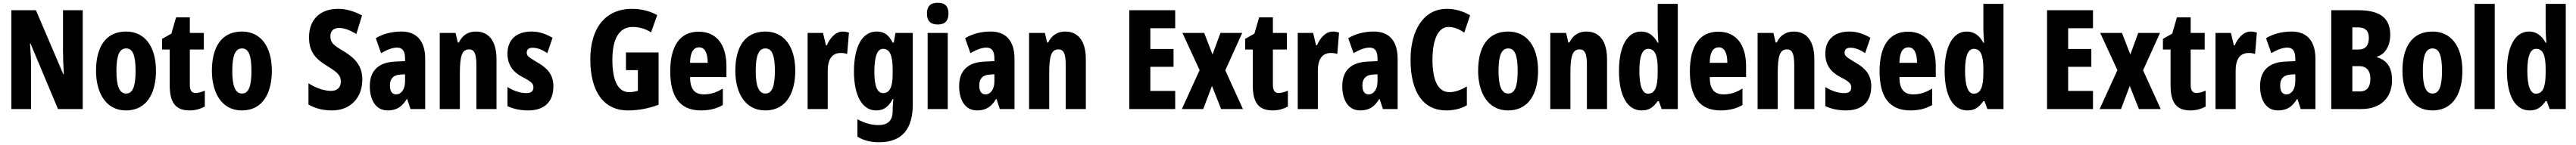

<svg xmlns="http://www.w3.org/2000/svg" viewBox="-20 -788 18563 1048"><path d="M576 0V-714H434V-420C434 -378 436 -322 440 -252H436L239 -714H62V0H204V-300C204 -341 202 -399 196 -473H200L398 0Z M1104 -276C1104 -458 1019 -560 889 -560C735 -560 672 -439 672 -276C672 -125 738 10 887 10C1048 10 1104 -129 1104 -276ZM819 -275C819 -386 840 -438 889 -438C938 -438 957 -385 957 -276C957 -166 938 -112 889 -112C840 -112 819 -168 819 -275Z M1390 -116C1360 -116 1348 -136 1348 -175V-430H1449V-550H1348V-663H1249L1215 -545L1148 -507V-430H1203V-172C1203 -49 1244 10 1345 10C1387 10 1423 0 1456 -18V-133C1431 -122 1409 -116 1390 -116Z M1939 -276C1939 -458 1854 -560 1724 -560C1570 -560 1507 -439 1507 -276C1507 -125 1573 10 1722 10C1883 10 1939 -129 1939 -276ZM1654 -275C1654 -386 1675 -438 1724 -438C1773 -438 1792 -385 1792 -276C1792 -166 1773 -112 1724 -112C1675 -112 1654 -168 1654 -275Z M2591 -213C2591 -307 2545 -364 2458 -417C2376 -465 2361 -482 2361 -527C2361 -561 2381 -586 2423 -586C2459 -586 2500 -572 2548 -542L2589 -676C2533 -707 2475 -724 2417 -724C2283 -724 2207 -643 2207 -519C2207 -406 2260 -358 2344 -307C2423 -259 2436 -236 2436 -197C2436 -159 2413 -131 2366 -131C2318 -131 2257 -151 2203 -186V-32C2260 -1 2313 10 2374 10C2506 10 2591 -82 2591 -213Z M2873 -560C2802 -560 2739 -543 2688 -512L2726 -404C2773 -431 2810 -444 2842 -444C2881 -444 2899 -418 2899 -365V-346L2829 -343C2710 -338 2645 -280 2645 -165C2645 -76 2681 10 2774 10C2840 10 2877 -17 2912 -73H2914L2938 0H3044V-363C3044 -494 2981 -560 2873 -560ZM2865 -249 2899 -251V-201C2899 -143 2872 -106 2835 -106C2806 -106 2790 -127 2790 -171C2790 -220 2815 -246 2865 -249Z M3410 -560C3353 -560 3312 -533 3287 -481H3279L3263 -550H3149V0H3294V-258C3294 -386 3310 -431 3361 -431C3402 -431 3413 -392 3413 -316V0H3558V-361C3558 -489 3504 -560 3410 -560Z M3968 -165C3968 -249 3923 -296 3856 -335C3786 -376 3776 -385 3776 -408C3776 -431 3791 -443 3818 -443C3855 -443 3892 -426 3924 -404L3962 -515C3912 -544 3865 -560 3810 -560C3701 -560 3637 -500 3637 -401C3637 -322 3674 -269 3742 -233C3815 -196 3824 -180 3824 -157C3824 -128 3807 -115 3773 -115C3724 -115 3675 -135 3637 -159V-21C3684 1 3734 10 3787 10C3901 10 3968 -50 3968 -165Z M4491 -409V-281H4577V-132C4557 -126 4536 -122 4514 -122C4432 -122 4393 -209 4393 -355C4393 -508 4442 -593 4539 -593C4587 -593 4632 -580 4672 -554L4716 -679C4668 -706 4605 -724 4534 -724C4343 -724 4234 -585 4234 -359C4234 -128 4329 10 4505 10C4582 10 4655 -4 4726 -31V-409Z M5015 -559C4880 -559 4810 -456 4810 -272C4810 -94 4876 10 5031 10C5091 10 5143 -2 5189 -29V-148C5140 -118 5100 -106 5052 -106C4985 -106 4953 -145 4953 -231H5215V-310C5215 -466 5143 -559 5015 -559ZM5019 -446C5057 -446 5080 -408 5080 -334H4953C4954 -415 4980 -446 5019 -446Z M5711 -276C5711 -458 5626 -560 5496 -560C5342 -560 5279 -439 5279 -276C5279 -125 5345 10 5494 10C5655 10 5711 -129 5711 -276ZM5426 -275C5426 -386 5447 -438 5496 -438C5545 -438 5564 -385 5564 -276C5564 -166 5545 -112 5496 -112C5447 -112 5426 -168 5426 -275Z M6053 -560C5999 -560 5959 -509 5939 -461H5932L5911 -550H5800V0H5945V-278C5945 -357 5975 -405 6037 -405C6057 -405 6072 -403 6085 -398L6098 -553C6079 -558 6066 -560 6053 -560Z M6297 -560C6195 -560 6134 -453 6134 -271C6134 -96 6194 10 6293 10C6349 10 6383 -15 6413 -72H6418C6415 -49 6413 -16 6413 6V14C6413 89 6373 116 6310 116C6262 116 6215 104 6159 74V200C6204 227 6252 240 6314 240C6485 240 6558 141 6558 -37V-550H6433L6421 -480H6413C6382 -540 6349 -560 6297 -560ZM6343 -435C6392 -435 6413 -390 6413 -282V-254C6413 -159 6392 -115 6344 -115C6302 -115 6281 -165 6281 -269C6281 -381 6303 -435 6343 -435Z M6738 -768C6684 -768 6660 -742 6660 -689C6660 -637 6686 -611 6738 -611C6789 -611 6815 -637 6815 -689C6815 -741 6792 -768 6738 -768ZM6810 -550H6665V0H6810Z M7120 -560C7049 -560 6986 -543 6935 -512L6973 -404C7020 -431 7057 -444 7089 -444C7128 -444 7146 -418 7146 -365V-346L7076 -343C6957 -338 6892 -280 6892 -165C6892 -76 6928 10 7021 10C7087 10 7124 -17 7159 -73H7161L7185 0H7291V-363C7291 -494 7228 -560 7120 -560ZM7112 -249 7146 -251V-201C7146 -143 7119 -106 7082 -106C7053 -106 7037 -127 7037 -171C7037 -220 7062 -246 7112 -249Z M7657 -560C7600 -560 7559 -533 7534 -481H7526L7510 -550H7396V0H7541V-258C7541 -386 7557 -431 7608 -431C7649 -431 7660 -392 7660 -316V0H7805V-361C7805 -489 7751 -560 7657 -560Z M8449 0V-131H8270V-305H8437V-434H8270V-584H8449V-714H8118V0Z M8625 -281 8497 0H8651L8714 -167L8780 0H8937L8810 -280L8932 -550H8775L8718 -394L8658 -550H8501Z M9195 -116C9165 -116 9153 -136 9153 -175V-430H9254V-550H9153V-663H9054L9020 -545L8953 -507V-430H9008V-172C9008 -49 9049 10 9150 10C9192 10 9228 0 9261 -18V-133C9236 -122 9214 -116 9195 -116Z M9585 -560C9531 -560 9491 -509 9471 -461H9464L9443 -550H9332V0H9477V-278C9477 -357 9507 -405 9569 -405C9589 -405 9604 -403 9617 -398L9630 -553C9611 -558 9598 -560 9585 -560Z M9881 -560C9810 -560 9747 -543 9696 -512L9734 -404C9781 -431 9818 -444 9850 -444C9889 -444 9907 -418 9907 -365V-346L9837 -343C9718 -338 9653 -280 9653 -165C9653 -76 9689 10 9782 10C9848 10 9885 -17 9920 -73H9922L9946 0H10052V-363C10052 -494 9989 -560 9881 -560ZM9873 -249 9907 -251V-201C9907 -143 9880 -106 9843 -106C9814 -106 9798 -127 9798 -171C9798 -220 9823 -246 9873 -249Z M10418 -593C10460 -593 10496 -577 10532 -552L10574 -677C10521 -709 10465 -724 10406 -724C10241 -724 10145 -572 10145 -356C10145 -121 10237 10 10402 10C10458 10 10508 -2 10551 -27V-163C10511 -140 10470 -122 10425 -122C10346 -122 10303 -202 10303 -355C10303 -497 10342 -593 10418 -593Z M11064 -276C11064 -458 10979 -560 10849 -560C10695 -560 10632 -439 10632 -276C10632 -125 10698 10 10847 10C11008 10 11064 -129 11064 -276ZM10779 -275C10779 -386 10800 -438 10849 -438C10898 -438 10917 -385 10917 -276C10917 -166 10898 -112 10849 -112C10800 -112 10779 -168 10779 -275Z M11413 -560C11356 -560 11315 -533 11290 -481H11282L11266 -550H11152V0H11297V-258C11297 -386 11313 -431 11364 -431C11405 -431 11416 -392 11416 -316V0H11561V-361C11561 -489 11507 -560 11413 -560Z M11810 10C11863 10 11892 -10 11926 -57H11934L11955 0H12071V-760H11926V-578C11926 -557 11928 -525 11931 -479H11926C11896 -535 11856 -560 11806 -560C11707 -560 11647 -453 11647 -276C11647 -98 11706 10 11810 10ZM11856 -111C11816 -111 11794 -166 11794 -277C11794 -381 11815 -435 11857 -435C11905 -435 11926 -391 11926 -292V-261C11926 -156 11905 -111 11856 -111Z M12363 -559C12228 -559 12158 -456 12158 -272C12158 -94 12224 10 12379 10C12439 10 12491 -2 12537 -29V-148C12488 -118 12448 -106 12400 -106C12333 -106 12301 -145 12301 -231H12563V-310C12563 -466 12491 -559 12363 -559ZM12367 -446C12405 -446 12428 -408 12428 -334H12301C12302 -415 12328 -446 12367 -446Z M12907 -560C12850 -560 12809 -533 12784 -481H12776L12760 -550H12646V0H12791V-258C12791 -386 12807 -431 12858 -431C12899 -431 12910 -392 12910 -316V0H13055V-361C13055 -489 13001 -560 12907 -560Z M13465 -165C13465 -249 13420 -296 13353 -335C13283 -376 13273 -385 13273 -408C13273 -431 13288 -443 13315 -443C13352 -443 13389 -426 13421 -404L13459 -515C13409 -544 13362 -560 13307 -560C13198 -560 13134 -500 13134 -401C13134 -322 13171 -269 13239 -233C13312 -196 13321 -180 13321 -157C13321 -128 13304 -115 13270 -115C13221 -115 13172 -135 13134 -159V-21C13181 1 13231 10 13284 10C13398 10 13465 -50 13465 -165Z M13730 -559C13595 -559 13525 -456 13525 -272C13525 -94 13591 10 13746 10C13806 10 13858 -2 13904 -29V-148C13855 -118 13815 -106 13767 -106C13700 -106 13668 -145 13668 -231H13930V-310C13930 -466 13858 -559 13730 -559ZM13734 -446C13772 -446 13795 -408 13795 -334H13668C13669 -415 13695 -446 13734 -446Z M14157 10C14210 10 14239 -10 14273 -57H14281L14302 0H14418V-760H14273V-578C14273 -557 14275 -525 14278 -479H14273C14243 -535 14203 -560 14153 -560C14054 -560 13994 -453 13994 -276C13994 -98 14053 10 14157 10ZM14203 -111C14163 -111 14141 -166 14141 -277C14141 -381 14162 -435 14204 -435C14252 -435 14273 -391 14273 -292V-261C14273 -156 14252 -111 14203 -111Z M15063 0V-131H14884V-305H15051V-434H14884V-584H15063V-714H14732V0Z M15239 -281 15111 0H15265L15328 -167L15394 0H15551L15424 -280L15546 -550H15389L15332 -394L15272 -550H15115Z M15809 -116C15779 -116 15767 -136 15767 -175V-430H15868V-550H15767V-663H15668L15634 -545L15567 -507V-430H15622V-172C15622 -49 15663 10 15764 10C15806 10 15842 0 15875 -18V-133C15850 -122 15828 -116 15809 -116Z M16199 -560C16145 -560 16105 -509 16085 -461H16078L16057 -550H15946V0H16091V-278C16091 -357 16121 -405 16183 -405C16203 -405 16218 -403 16231 -398L16244 -553C16225 -558 16212 -560 16199 -560Z M16495 -560C16424 -560 16361 -543 16310 -512L16348 -404C16395 -431 16432 -444 16464 -444C16503 -444 16521 -418 16521 -365V-346L16451 -343C16332 -338 16267 -280 16267 -165C16267 -76 16303 10 16396 10C16462 10 16499 -17 16534 -73H16536L16560 0H16666V-363C16666 -494 16603 -560 16495 -560ZM16487 -249 16521 -251V-201C16521 -143 16494 -106 16457 -106C16428 -106 16412 -127 16412 -171C16412 -220 16437 -246 16487 -249Z M16977 -714H16780V0H16998C17134 0 17218 -80 17218 -208C17218 -297 17185 -352 17110 -374V-379C17168 -395 17205 -456 17205 -537C17205 -658 17130 -714 16977 -714ZM16977 -430H16932V-590H16974C17025 -590 17051 -565 17051 -515C17051 -459 17026 -430 16977 -430ZM16932 -310H16982C17033 -310 17062 -278 17062 -220C17062 -158 17036 -127 16986 -127H16932Z M17725 -276C17725 -458 17640 -560 17510 -560C17356 -560 17293 -439 17293 -276C17293 -125 17359 10 17508 10C17669 10 17725 -129 17725 -276ZM17440 -275C17440 -386 17461 -438 17510 -438C17559 -438 17578 -385 17578 -276C17578 -166 17559 -112 17510 -112C17461 -112 17440 -168 17440 -275Z M17958 0V-760H17813V0Z M18209 10C18262 10 18291 -10 18325 -57H18333L18354 0H18470V-760H18325V-578C18325 -557 18327 -525 18330 -479H18325C18295 -535 18255 -560 18205 -560C18106 -560 18046 -453 18046 -276C18046 -98 18105 10 18209 10ZM18255 -111C18215 -111 18193 -166 18193 -277C18193 -381 18214 -435 18256 -435C18304 -435 18325 -391 18325 -292V-261C18325 -156 18304 -111 18255 -111Z"/></svg>

Font: Noto Sans Georgian ExtraCondensed ExtraBold
Style: Regular
Weight: 800
Width: 2
Designer: Monotype Design Team, Akaki Razmadze
Foundry: Google LLC
Version: Version 2.005